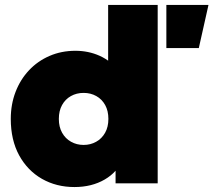

<svg xmlns="http://www.w3.org/2000/svg" viewBox="-20 -740 862 775"><path d="M280.5 15Q207.5 15 149.2 -18.2Q91 -51.5 57.2 -113.2Q23.5 -175 23.5 -260Q23.5 -319 42.8 -369Q62 -419 97 -456.2Q132 -493.5 179.8 -514.2Q227.5 -535 284.5 -535Q337 -535 382.2 -514.8Q427.5 -494.5 463.5 -450L416.5 -404V-720H616.5V0H446.5V-141L473.5 -96Q455 -46 402.8 -15.5Q350.5 15 280.5 15ZM317.5 -155Q345.5 -155 368.2 -167.8Q391 -180.5 404.2 -204Q417.5 -227.5 417.5 -260Q417.5 -292.5 404.5 -316Q391.5 -339.5 368.8 -352.2Q346 -365 317.5 -365Q289 -365 266.2 -352.2Q243.5 -339.5 230.5 -316Q217.5 -292.5 217.5 -260Q217.5 -227.5 230.8 -204Q244 -180.5 266.8 -167.8Q289.5 -155 317.5 -155ZM651.5 -546V-720H821.5L782.5 -546Z"/></svg>

Font: Geologica Thin Roman Black
Style: Regular
Weight: 900
Version: Version 1.010;gftools[0.9.28]